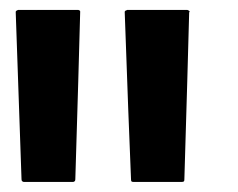

<svg xmlns="http://www.w3.org/2000/svg" viewBox="-20 -1020 480 387"><path d="M140.6 -999Q141.6 -998 141.6 -997.1Q141.6 -996.1 141.6 -995.1Q138.7 -882.8 131.8 -658.2Q131.8 -655.3 129.9 -654.3Q128.9 -653.3 127 -653.3Q93.8 -653.3 28.3 -653.3Q26.4 -653.3 25.4 -654.3Q23.4 -655.3 23.4 -658.2Q19.5 -770.5 11.7 -995.1Q11.7 -996.1 11.7 -996.1Q11.7 -997.1 12.7 -998Q13.7 -999 14.6 -999Q15.6 -1000 16.6 -1000Q56.6 -1000 137.7 -1000Q138.7 -1000 139.6 -999Q140.6 -999 140.6 -999ZM361.3 -995.1Q358.4 -882.8 351.6 -658.2Q351.6 -655.3 350.6 -654.3Q348.6 -653.3 346.7 -653.3Q314.5 -653.3 249 -653.3Q246.1 -653.3 245.1 -654.3Q244.1 -655.3 244.1 -658.2Q239.3 -770.5 231.4 -995.1Q231.4 -996.1 231.4 -996.1Q231.4 -997.1 232.4 -998Q233.4 -999 234.4 -999Q236.3 -1000 236.3 -1000Q277.3 -1000 357.4 -1000Q358.4 -1000 359.4 -999Q361.3 -999 361.3 -998Q362.3 -997.1 362.3 -996.1Q362.3 -996.1 361.3 -995.1Z"/></svg>

Font: Typeface
Style: Regular
Weight: 400
Version: Version 1.0